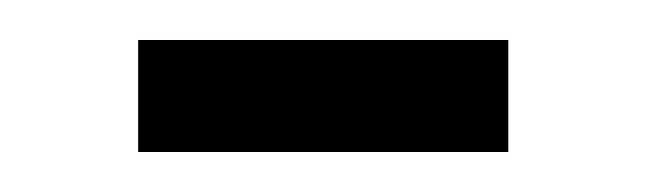

<svg xmlns="http://www.w3.org/2000/svg" viewBox="-20 -383 327 97"><path d="M49.8 -306.2V-362.8H236.8V-306.2Z"/></svg>

Font: Abel
Style: Regular
Weight: 400
Designer: Matthew Desmond
Foundry: Matthew Desmond
Version: Version 1.003